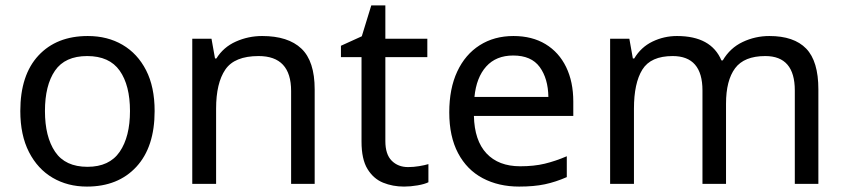

<svg xmlns="http://www.w3.org/2000/svg" viewBox="-20 -679 3123 709"><path d="M551 -269Q551 -136 483.5 -63Q416 10 301 10Q230 10 174.5 -22.5Q119 -55 87 -117.5Q55 -180 55 -269Q55 -402 122 -474Q189 -546 304 -546Q377 -546 432.5 -513.5Q488 -481 519.5 -419.5Q551 -358 551 -269ZM146 -269Q146 -174 183.5 -118.5Q221 -63 303 -63Q384 -63 422 -118.5Q460 -174 460 -269Q460 -364 422 -418Q384 -472 302 -472Q220 -472 183 -418Q146 -364 146 -269Z M948 -546Q1044 -546 1093 -499.5Q1142 -453 1142 -349V0H1055V-343Q1055 -472 935 -472Q846 -472 812 -422Q778 -372 778 -278V0H690V-536H761L774 -463H779Q805 -505 851 -525.5Q897 -546 948 -546Z M1487 -62Q1507 -62 1528 -65.5Q1549 -69 1562 -73V-6Q1548 1 1522 5.5Q1496 10 1472 10Q1430 10 1394.5 -4.5Q1359 -19 1337 -55Q1315 -91 1315 -156V-468H1239V-510L1316 -545L1351 -659H1403V-536H1558V-468H1403V-158Q1403 -109 1426.5 -85.5Q1450 -62 1487 -62Z M1876 -546Q1945 -546 1994.5 -516Q2044 -486 2070.5 -431.5Q2097 -377 2097 -304V-251H1730Q1732 -160 1776.5 -112.5Q1821 -65 1901 -65Q1952 -65 1991.5 -74.5Q2031 -84 2073 -102V-25Q2032 -7 1992 1.5Q1952 10 1897 10Q1821 10 1762.5 -21Q1704 -52 1671.5 -113.5Q1639 -175 1639 -264Q1639 -352 1668.5 -415Q1698 -478 1751.5 -512Q1805 -546 1876 -546ZM1875 -474Q1812 -474 1775.5 -433.5Q1739 -393 1732 -321H2005Q2004 -389 1973 -431.5Q1942 -474 1875 -474Z M2821 -546Q2912 -546 2957 -499.5Q3002 -453 3002 -349V0H2915V-345Q2915 -472 2806 -472Q2728 -472 2694.5 -427Q2661 -382 2661 -296V0H2574V-345Q2574 -472 2464 -472Q2383 -472 2352 -422Q2321 -372 2321 -278V0H2233V-536H2304L2317 -463H2322Q2347 -505 2389.5 -525.5Q2432 -546 2480 -546Q2606 -546 2644 -456H2649Q2676 -502 2722.5 -524Q2769 -546 2821 -546Z"/></svg>

Font: Noto Sans Syloti Nagri
Style: Regular
Weight: 400
Designer: Monotype Design Team
Foundry: Monotype Imaging Inc.
Version: Version 2.003; ttfautohint (v1.8.4.7-5d5b)